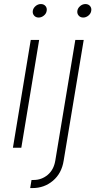

<svg xmlns="http://www.w3.org/2000/svg" viewBox="-20 -748 488 972"><path d="M45.4 0 135.7 -545.9H178.2L87.9 0ZM175.8 -659.2Q161.1 -659.2 152.6 -669.2Q144 -679.2 146 -693.4Q148.4 -707.5 160.4 -717.5Q172.4 -727.5 187 -727.5Q201.7 -727.5 210.2 -717.5Q218.8 -707.5 216.3 -693.4Q214.4 -679.2 202.1 -669.2Q189.9 -659.2 175.8 -659.2ZM361.3 -545.9H403.8L302.2 65.9Q292 129.9 248 167Q204.1 204.1 144.5 204.1H132.8L139.6 163.1H150.4Q190.4 163.1 221.2 137.5Q252 111.8 259.8 65.9ZM401.4 -659.2Q386.7 -659.2 378.2 -669.2Q369.6 -679.2 371.6 -693.4Q374 -707.5 386 -717.5Q397.9 -727.5 412.6 -727.5Q427.2 -727.5 435.8 -717.5Q444.3 -707.5 441.9 -693.4Q439.9 -679.2 427.7 -669.2Q415.5 -659.2 401.4 -659.2Z"/></svg>

Font: Inter Extra Light
Style: Italic
Weight: 200
Italic angle: -9.39999°
Designer: Rasmus Andersson
Foundry: rsms
Version: Version 4.000;git-3c8e0fc